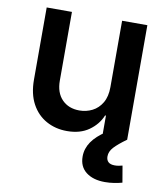

<svg xmlns="http://www.w3.org/2000/svg" viewBox="-83 -598 754 874"><g transform="rotate(10 294.5 -160.5)"><path d="M410.6 -222.7V-529.3H527.3V0H413.1V-91.3H409.2Q391.6 -48.3 351.3 -19.8Q311 8.8 250 8.8Q196.8 8.8 154.1 -14.9Q111.3 -38.6 86.7 -84.2Q62 -129.9 62 -195.8V-529.3H178.7V-211.9Q178.7 -155.8 209.2 -124.5Q239.7 -93.3 289.6 -93.3Q321.3 -93.3 348.9 -107.2Q376.5 -121.1 393.6 -149.9Q410.6 -178.7 410.6 -222.7ZM460.4 207.5Q406.2 207.5 373.5 182.4Q340.8 157.2 340.8 110.4Q340.8 73.7 362.3 42.2Q383.8 10.7 426.8 -17.1L527.3 0Q489.3 27.3 470.7 47.4Q452.1 67.4 452.1 90.3Q452.1 106.9 461.9 116Q471.7 125 491.7 125Q501.5 125 510.5 123.3Q519.5 121.6 526.9 119.6L540 196.3Q524.4 200.7 503.4 204.1Q482.4 207.5 460.4 207.5Z"/></g></svg>

Font: Inter Cardless Tabular Medium
Style: Regular
Weight: 500
Designer: Rasmus Andersson
Foundry: rsms
Version: Version 4.000;git-4fc901f